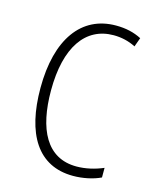

<svg xmlns="http://www.w3.org/2000/svg" viewBox="-89 -695 545 674"><g transform="rotate(15 183.0 -357.5)"><path d="M240 -83C276 -83 313 -91 340 -104V-139C310 -126 276 -118 243 -118C134 -118 88 -213 88 -353C88 -511 149 -597 251 -597C278 -597 306 -591 331 -578L343 -611C316 -625 286 -632 250 -632C125 -632 50 -530 50 -352C50 -186 111 -83 240 -83Z"/></g></svg>

Font: Noto Sans Kannada UI Condensed ExtraLight
Style: Regular
Weight: 200
Width: 3
Designer: Jelle Bosma - Monotype Design Team
Foundry: Monotype Imaging Inc.
Version: Version 2.005